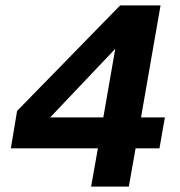

<svg xmlns="http://www.w3.org/2000/svg" viewBox="-20 -688 662 708"><path d="M316 0 341 -141H20L43 -279L423 -668H572L500 -255H588L568 -141H480L455 0ZM165 -255H361L405 -508Z"/></svg>

Font: Gantari
Style: Bold Italic
Weight: 700
Italic angle: -10°
Designer: Anugrah Pasau
Foundry: Lafontype
Version: Version 1.000; ttfautohint (v1.8.4.7-5d5b)